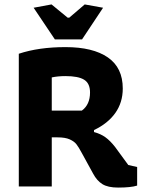

<svg xmlns="http://www.w3.org/2000/svg" viewBox="-20 -843 659 868"><path d="M132 -808 213 -823 286 -763H293L363 -823L446 -808L351 -665H228ZM401 -58 350 -151Q335 -179 325 -191.5Q315 -204 295 -213Q275 -222 240 -222H214V0H65V-600Q155 -630 276 -630Q400 -630 467.5 -583.5Q535 -537 535 -443Q535 -380 501.5 -332.5Q468 -285 405 -255V-246Q435 -238 456.5 -222.5Q478 -207 500 -179L560 -97L600 -88V-4Q572 5 514 5Q468 5 443 -10.5Q418 -26 401 -58ZM350 -343Q387 -370 387 -425Q387 -466 360.5 -482.5Q334 -499 276 -499Q242 -499 214 -493V-343Z"/></svg>

Font: Athiti
Style: Bold
Weight: 700
Designer: CadsonDemak Team
Foundry: CadsonDemak
Version: Version 1.033